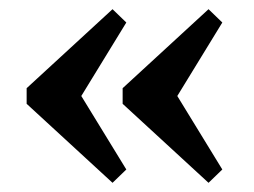

<svg xmlns="http://www.w3.org/2000/svg" viewBox="-20 -422 552 418"><path d="M225 -24 38 -196V-230L225 -402L255 -373L157 -213L255 -53ZM434 -24 247 -196V-230L434 -402L464 -373L366 -213L464 -53Z"/></svg>

Font: Buenard
Style: Bold
Weight: 700
Foundry: FontFuror
Version: Version 1.002 2011